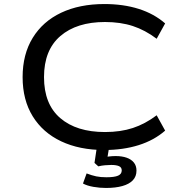

<svg xmlns="http://www.w3.org/2000/svg" viewBox="-20 -734 913 951"><path d="M496 9Q374 9 283 -34Q192 -77 142 -158Q92 -239 92 -352Q92 -465 142 -546.5Q192 -628 283 -671Q374 -714 497 -714Q591 -714 667 -690Q743 -666 798 -618L756 -542Q699 -585 638 -605Q577 -625 500 -625Q360 -625 279 -555.5Q198 -486 198 -352Q198 -218 278.5 -149Q359 -80 500 -80Q577 -80 638 -100Q699 -120 756 -163L798 -87Q743 -39 666.5 -15Q590 9 496 9ZM505 197Q474 197 442.5 191.5Q411 186 391 175L409 125Q435 135 456.5 139.5Q478 144 507 144Q547 144 565 136Q583 128 583 110Q583 95 569.5 89Q556 83 531 83Q518 83 500.5 84.5Q483 86 467 90L448 73L462 -20H523L510 59L483 48Q503 43 520 41Q537 39 553 39Q584 39 607 47Q630 55 643 71Q656 87 656 111Q656 140 638 159Q620 178 586 187.5Q552 197 505 197Z"/></svg>

Font: Nunito Sans 7pt Expanded
Style: Regular
Weight: 400
Width: 7
Designer: Vernon Adams
Foundry: Vernon Adams
Version: Version 3.101;gftools[0.9.27]